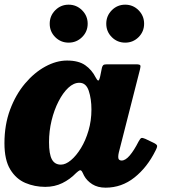

<svg xmlns="http://www.w3.org/2000/svg" viewBox="-28 -802 741 842"><path d="M653.5 -140.5Q617.5 -68 561.5 -23.5Q505.5 21 435 21Q400.5 21 376.5 5.8Q352.5 -9.5 340.5 -32Q337.5 -39 335.2 -43Q333 -47 331.5 -50Q326.5 -57 321.5 -55Q316.5 -53 306 -43.5Q279 -15.5 245.2 1Q211.5 17.5 170.5 17.5Q124 17.5 83.2 0.2Q42.5 -17 17 -58.8Q-8.5 -100.5 -8.5 -174Q-8.5 -254.5 16.2 -321Q41 -387.5 81.8 -435.8Q122.5 -484 170.8 -510.2Q219 -536.5 266 -536.5Q316.5 -536.5 345.8 -516Q375 -495.5 391.5 -462.5Q398 -450 402.5 -448.8Q407 -447.5 411.5 -468L419 -505Q421 -513 425 -516.5Q429 -520 441.5 -520H567.5Q584.5 -520 587 -515.8Q589.5 -511.5 586 -498L493 -133Q490.5 -122.5 490.5 -113.5Q490.5 -98 505.5 -98Q522 -98 541 -120.2Q560 -142.5 579.5 -181Q587 -195 592 -196.8Q597 -198.5 609.5 -193L644 -176.5Q659 -169.5 660.8 -163.5Q662.5 -157.5 653.5 -140.5ZM373 -321.5Q373 -368.5 361.2 -403.8Q349.5 -439 320 -439Q295 -439 271.5 -417Q248 -395 228.8 -357.5Q209.5 -320 198.2 -273.5Q187 -227 187 -178.5Q187 -126.5 199.5 -103.2Q212 -80 239 -80Q260 -80 283.2 -99.5Q306.5 -119 327 -152.5Q347.5 -186 360.2 -229.5Q373 -273 373 -321.5ZM521 -615Q486.5 -615 462.2 -639.2Q438 -663.5 438 -698Q438 -732.5 462.2 -757Q486.5 -781.5 521 -781.5Q555.5 -781.5 579.8 -757Q604 -732.5 604 -698Q604 -663.5 579.8 -639.2Q555.5 -615 521 -615ZM273 -615Q238.5 -615 214.2 -639.2Q190 -663.5 190 -698Q190 -732.5 214.2 -757Q238.5 -781.5 273 -781.5Q307.5 -781.5 332 -757Q356.5 -732.5 356.5 -698Q356.5 -663.5 332 -639.2Q307.5 -615 273 -615Z"/></svg>

Font: Besley* Heavy
Style: Italic
Weight: 800
Italic angle: -13°
Designer: Owen Earl
Foundry: indestructible type*
Version: Version 3.000; ttfautohint (v1.8.3)